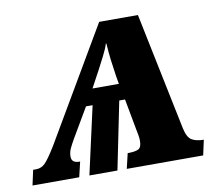

<svg xmlns="http://www.w3.org/2000/svg" viewBox="-123 -612 783 688"><g transform="rotate(-10 269.0 -268.0)"><path d="M-58 0 -46 -55H-35Q-16 -55 -2 -69Q12 -83 39 -127L279 -536H420L508 -109Q515 -75 531 -65Q547 -55 575 -55L563 0H285L298 -55Q325 -55 337 -61Q349 -67 349 -91Q349 -103 346.5 -114.5Q344 -126 342 -138L322 -246H301L251 0H149L204 -246H180L116 -137Q108 -123 101 -108.5Q94 -94 94 -78Q94 -54 125 -55L112 0ZM214 -305H310L305 -334Q300 -366 296.5 -394.5Q293 -423 291 -455H289Q284 -438 270.5 -411.5Q257 -385 248 -368Z"/></g></svg>

Font: Noto Serif Condensed ExtraBold
Style: Italic
Weight: 800
Width: 3
Italic angle: -12°
Designer: Monotype Design Team
Foundry: Monotype Imaging Inc.
Version: Version 2.014; ttfautohint (v1.8.4.7-5d5b)